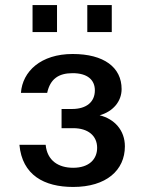

<svg xmlns="http://www.w3.org/2000/svg" viewBox="-20 -727 572 761"><path d="M475 -147C475 -211 433 -256 375 -270C428 -285 462 -325 462 -374C462 -460 392 -513 268 -513C142 -513 69 -444 63 -359H167C179 -414 212 -437 268 -437C327 -437 356 -410 356 -369C356 -323 323 -295 265 -295H224V-219H270C329 -219 365 -189 365 -141C365 -96 333 -62 270 -62C212 -62 167 -90 161 -153H57C68 -33 155 14 270 14C401 14 475 -52 475 -147ZM109 -600H206V-707H109ZM326 -600H423V-707H326Z"/></svg>

Font: Perun Medium
Style: Regular
Weight: 500
Foundry: Copyright (c) Stefan Peev, Context Ltd, 2016
Version: Version 1.089